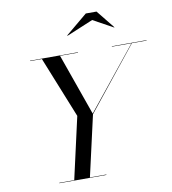

<svg xmlns="http://www.w3.org/2000/svg" viewBox="-101 -1057 1027 1145"><g transform="rotate(-10 412.5 -485.0)"><path d="M255 0 340 -377 190 -750H300L433 -374.5L734 -748H736.5L434 -370.5L350 0ZM165 0V-2.5H450V0ZM120 -747.5V-750H410V-747.5ZM615 -747.5V-750H825V-747.5ZM366 -857.5 364 -859.5 496 -969.5H561L649.5 -859.5L648.5 -857.5L526.5 -924.5Z"/></g></svg>

Font: Bodoni Moda 72pt
Style: Italic
Weight: 400
Italic angle: -13°
Designer: Owen Earl
Foundry: indestructible type
Version: Version 2.005